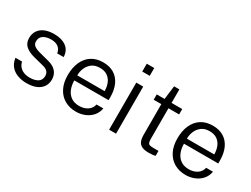

<svg xmlns="http://www.w3.org/2000/svg" viewBox="-58 -1269 2390 1826"><g transform="rotate(30 1137.0 -356.0)"><path d="M258 10Q204 10 158.8 -6.8Q113.5 -23.5 84.2 -58.2Q55 -93 47.5 -147H120Q127 -116 145.5 -94.5Q164 -73 192.8 -61.8Q221.5 -50.5 258 -50.5Q313 -50.5 346.5 -71.8Q380 -93 380 -137Q380 -167.5 362.8 -186Q345.5 -204.5 310.5 -213L199 -241.5Q138 -257 102 -288.2Q66 -319.5 65.5 -375.5Q65.5 -420 86.8 -454Q108 -488 150.5 -507.5Q193 -527 257 -527Q338.5 -527 388.5 -490.5Q438.5 -454 441.5 -381.5H370.5Q365.5 -421 336.5 -444.2Q307.5 -467.5 256.5 -467.5Q204 -467.5 171.2 -446Q138.5 -424.5 138.5 -379.5Q138.5 -349.5 161 -332.8Q183.5 -316 226.5 -305L335.5 -276.5Q369.5 -267.5 391.8 -252.8Q414 -238 427.2 -219.8Q440.5 -201.5 446.2 -181Q452 -160.5 452 -141.5Q452 -95 429.5 -61Q407 -27 363.8 -8.5Q320.5 10 258 10Z M640 -240.5Q640 -188.5 657 -146Q674 -103.5 709.5 -78Q745 -52.5 799.5 -52.5Q852 -52.5 890 -77.2Q928 -102 937.5 -147.5H1012.5Q1003 -95.5 971.2 -60.5Q939.5 -25.5 894.8 -7.8Q850 10 800.5 10Q729.5 10 675.2 -21.2Q621 -52.5 590.8 -111.5Q560.5 -170.5 560.5 -253.5Q560.5 -336 588 -397.8Q615.5 -459.5 667.8 -493.2Q720 -527 794 -527Q865.5 -527 915 -496.2Q964.5 -465.5 990.5 -408.5Q1016.5 -351.5 1016.5 -272.5V-240.5ZM640.5 -296H940.5Q940.5 -344 924.5 -382.5Q908.5 -421 876 -443.5Q843.5 -466 793.5 -466Q740.5 -466 706.8 -440.8Q673 -415.5 656.5 -376.5Q640 -337.5 640.5 -296Z M1237 -517V0H1161V-517ZM1239.5 -722.5V-636.5H1157.5V-722.5Z M1665 -458.5H1548V-125Q1548 -95 1553.8 -81.2Q1559.5 -67.5 1574.2 -63.8Q1589 -60 1615.5 -60H1668.5V-6Q1659 -2.5 1640.2 -0.2Q1621.5 2 1595.5 2Q1546 2 1518.8 -12Q1491.5 -26 1480.5 -53.5Q1469.5 -81 1469.5 -122.5V-458.5H1385.5V-517H1471.5L1490 -666H1548V-517.5H1665Z M1844 -240.5Q1844 -188.5 1861 -146Q1878 -103.5 1913.5 -78Q1949 -52.5 2003.5 -52.5Q2056 -52.5 2094 -77.2Q2132 -102 2141.5 -147.5H2216.5Q2207 -95.5 2175.2 -60.5Q2143.5 -25.5 2098.8 -7.8Q2054 10 2004.5 10Q1933.5 10 1879.2 -21.2Q1825 -52.5 1794.8 -111.5Q1764.5 -170.5 1764.5 -253.5Q1764.5 -336 1792 -397.8Q1819.5 -459.5 1871.8 -493.2Q1924 -527 1998 -527Q2069.5 -527 2119 -496.2Q2168.5 -465.5 2194.5 -408.5Q2220.5 -351.5 2220.5 -272.5V-240.5ZM1844.5 -296H2144.5Q2144.5 -344 2128.5 -382.5Q2112.5 -421 2080 -443.5Q2047.5 -466 1997.5 -466Q1944.5 -466 1910.8 -440.8Q1877 -415.5 1860.5 -376.5Q1844 -337.5 1844.5 -296Z"/></g></svg>

Font: Public Sans Thin Light
Style: Regular
Weight: 300
Version: Version 1.007